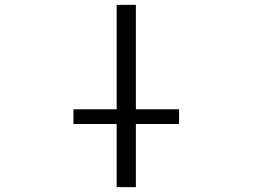

<svg xmlns="http://www.w3.org/2000/svg" viewBox="-20 -770 1040 790"><path d="M282.2 -259.8V-320.3H460V-750H539.1V-320.3H716.8V-259.8H539.1V0H460V-259.8Z"/></svg>

Font: Gen Shin Gothic Monospace Normal
Style: Regular
Weight: 350
Designer: [Source Han Sans]
Ryoko NISHIZUKA  (kana & ideographs); Paul D. Hunt (Latin, Greek & Cyrillic); Wenlong ZHANG  (bopomofo
Version: Version 1.002.20150607